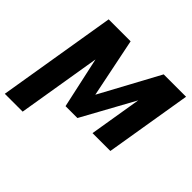

<svg xmlns="http://www.w3.org/2000/svg" viewBox="-199 -740 1140 1140"><g transform="rotate(45 370.5 -170.5)"><path d="M102.6 -545.5H286.9L362.9 -172.9L564.6 -545.5H752.5L662.3 0H512.4L566.8 -329.5L385.7 0H285.9L215.6 -321.7L128.9 203.1H-21Z"/></g></svg>

Font: Inter P
Style: Bold Italic
Weight: 700
Italic angle: 9.39999°
Designer: Rasmus Andersson
Foundry: rsms
Version: Version 3.018;git-588b23468